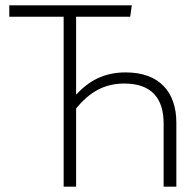

<svg xmlns="http://www.w3.org/2000/svg" viewBox="-20 -704 735 724"><path d="M454 -431C372 -431 315 -399 267 -347V-641H471L477 -684H15V-641H220V0H267V-295C318 -357 373 -389 449 -389C554 -389 597 -330 597 -239V0H645V-241C645 -358 580 -431 454 -431Z"/></svg>

Font: Fira Sans ExtraLight
Style: Regular
Weight: 200
Designer: bBox Type GmbH & Carrois Corporate GbR & Edenspiekermann AG
Foundry: bBox Type GmbH & Carrois Corporate GbR & Edenspiekermann AG
Version: Version 4.300;PS 004.300;hotconv 1.0.88;makeotf.lib2.5.64775